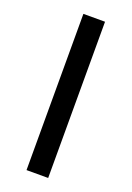

<svg xmlns="http://www.w3.org/2000/svg" viewBox="-128 -691 508 741"><g transform="rotate(20 126.0 -321.0)"><path d="M81.5 0ZM170.4 0H81.5V-641.6H170.4Z"/></g></svg>

Font: Carlito
Style: Regular
Weight: 400
Designer: Lukasz Dziedzic
Foundry: tyPoland Lukasz Dziedzic
Version: Version 1.104